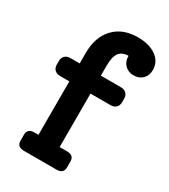

<svg xmlns="http://www.w3.org/2000/svg" viewBox="-185 -839 816 927"><g transform="rotate(30 223.0 -375.0)"><path d="M377 -580Q348 -580 329 -599Q310 -618 310 -647V-650Q274 -649 258 -627Q242 -605 242 -555V-500H353Q373 -500 384 -489Q395 -478 395 -460V-440Q395 -422 384 -411Q373 -400 353 -400H242V-102H283Q322 -102 322 -68V-34Q322 0 283 0H102Q63 0 63 -34V-68Q63 -102 102 -102H124V-400H73Q53 -400 42 -411Q31 -422 31 -440V-460Q31 -478 42 -489Q53 -500 73 -500H124V-558Q124 -647 172.5 -698.5Q221 -750 305 -750Q369 -750 407.5 -722.5Q446 -695 446 -649Q446 -618 427 -599Q408 -580 377 -580Z"/></g></svg>

Font: Solway Medium
Style: Regular
Weight: 500
Designer: Mariya V. Pigoulevskaya
Foundry: The Northern Block Ltd.
Version: Version 1.000;hotconv 1.0.109;makeotfexe 2.5.65596